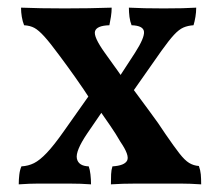

<svg xmlns="http://www.w3.org/2000/svg" viewBox="-20 -480 574 502"><path d="M258 -204 208 -131Q177 -85 181 -65.5Q185 -46 212 -45Q215 -37 216.5 -24Q218 -11 218 2Q192 0 161 0Q130 0 114 0Q101 0 79.5 0Q58 0 29 2Q29 -11 30.5 -23.5Q32 -36 36 -45Q54 -46 69 -53.5Q84 -61 102.5 -80.5Q121 -100 147 -137L219 -239ZM295 -109Q283 -130 268.5 -151Q254 -172 238 -195L220 -214Q198 -248 176 -279Q154 -310 136 -334Q111 -368 96 -384.5Q81 -401 70 -407Q59 -413 43 -414Q39 -424 37 -436Q35 -448 35 -460Q59 -459 88 -458.5Q117 -458 149 -458Q180 -458 212.5 -458.5Q245 -459 272 -460Q272 -449 270 -436Q268 -423 266 -414Q233 -413 228.5 -398.5Q224 -384 254 -342Q263 -329 275.5 -312Q288 -295 303 -273L320 -258Q344 -225 369.5 -191Q395 -157 413 -129Q435 -97 449 -79Q463 -61 474.5 -54Q486 -47 500 -46Q504 -35 505 -24Q506 -13 506 2Q476 0 452.5 0Q429 0 401 0Q386 0 369.5 0Q353 0 335.5 0Q318 0 301 0.5Q284 1 270 2Q270 -13 270.5 -24.5Q271 -36 274 -45Q306 -47 312.5 -60.5Q319 -74 295 -109ZM279 -259 333 -342Q358 -381 356.5 -397Q355 -413 324 -414Q320 -424 318.5 -436Q317 -448 317 -460Q338 -459 358 -458.5Q378 -458 408 -458Q438 -458 457 -458.5Q476 -459 493 -460Q493 -448 491 -436Q489 -424 486 -414Q471 -413 459.5 -408Q448 -403 435 -389Q422 -375 402 -347L315 -223Z"/></svg>

Font: Vollkorn Medium
Style: Regular
Weight: 500
Designer: Friedrich Althausen
Foundry: Friedrich Althausen
Version: Version 5.000